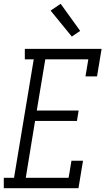

<svg xmlns="http://www.w3.org/2000/svg" viewBox="-42 -993 562 1013"><path d="M-22 0V-55H32L136 -680H89V-735H494L470 -590H409L424 -680H197L152 -410H373L364 -355H143L94 -55H320L335 -145H396L372 0ZM337 -800 225 -937 278 -973 381 -830Z"/></svg>

Font: Iosevka Slab Light Oblique
Style: Regular
Weight: 300
Italic angle: -9°
Monospace: yes
Designer: Belleve Invis
Foundry: Belleve Invis
Version: Version 11.1.1; ttfautohint (v1.8.3)